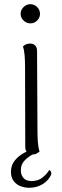

<svg xmlns="http://www.w3.org/2000/svg" viewBox="-20 -724 295 912"><path d="M124 -613Q106 -613 92 -626.5Q78 -640 78 -658Q78 -677 92 -690.5Q106 -704 124 -704Q143 -704 156.5 -690.5Q170 -677 170 -658Q170 -640 156.5 -626.5Q143 -613 124 -613ZM158 -103Q158 -73 160 -47.5Q162 -22 168 -4Q163 0 154.5 5Q146 10 133 10Q119 10 109.5 0.5Q100 -9 100 -25L99 -405Q99 -434 97 -460Q95 -486 89 -503Q93 -508 101.5 -512.5Q110 -517 123 -517Q138 -517 147 -508Q156 -499 156 -482ZM119 168Q98 168 78 160.5Q58 153 45 136Q32 119 32 92Q32 62 49 40Q66 18 93 3Q120 -12 149 -20L158 -3Q121 15 100 35Q79 55 79 85Q79 107 91.5 121.5Q104 136 130 136Q162 136 183.5 118Q205 100 214 83Q220 87 222.5 92.5Q225 98 223 106Q210 134 182 151Q154 168 119 168Z"/></svg>

Font: Arima Light
Style: Regular
Weight: 300
Designer: Joana Correia and Natanael Gama
Foundry: NDISCOVER
Version: Version 1.101;gftools[0.9.23]